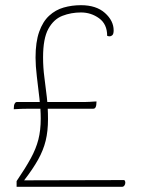

<svg xmlns="http://www.w3.org/2000/svg" viewBox="-20 -720 548 740"><path d="M146 -499Q146 -460 151 -422.5Q156 -385 160.5 -345.5Q165 -306 165 -261Q165 -214 156 -177.5Q147 -141 127 -105Q107 -69 73 -25Q169 -25 265.5 -25.5Q362 -26 458 -26Q461 -25 462 -22Q463 -19 463 -16Q463 -10 459.5 -5Q456 0 450 0H44V-22Q78 -72 98.5 -109.5Q119 -147 128 -182.5Q137 -218 137 -263Q137 -298 132 -340.5Q127 -383 122 -425Q117 -467 117 -498Q117 -558 131 -597.5Q145 -637 169.5 -659.5Q194 -682 225.5 -691Q257 -700 292 -700Q351 -700 384.5 -670Q418 -640 418 -603Q418 -589 413 -584.5Q408 -580 403 -580Q397 -580 393 -582Q393 -627 362 -649.5Q331 -672 292 -672Q254 -672 220.5 -659Q187 -646 166.5 -609Q146 -572 146 -499ZM33 -299 34 -313Q35 -319 38 -323Q41 -327 45 -327H300Q304 -327 311 -327Q318 -327 326 -327.5Q334 -328 341 -328.5Q348 -329 352 -329L351 -315Q350 -309 347.5 -305Q345 -301 340 -301H93Q83 -301 63 -300.5Q43 -300 33 -299Z"/></svg>

Font: Arima Thin
Style: Regular
Weight: 100
Designer: Joana Correia and Natanael Gama
Foundry: NDISCOVER
Version: Version 1.101;gftools[0.9.23]